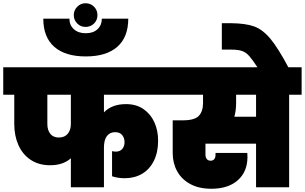

<svg xmlns="http://www.w3.org/2000/svg" viewBox="-31 -1155 1880 1184"><path d="M610 -571V-462Q659 -513 746 -513Q809 -513 853.5 -482.5Q898 -452 921 -401Q944 -350 944 -288Q944 -216 918 -163.5Q892 -111 845.5 -83.5Q799 -56 739 -56Q696 -56 660 -68V-223Q672 -220 683 -220Q709 -220 723 -236.5Q737 -253 737 -278Q737 -304 722.5 -322Q708 -340 679 -340Q646 -340 628 -315.5Q610 -291 610 -245V0H406V-179Q358 -136 278 -136Q208 -136 158 -169.5Q108 -203 82.5 -260.5Q57 -318 57 -390V-571H-11V-740H995V-571ZM406 -571H261V-390Q261 -353 279 -330Q297 -307 332 -307Q368 -307 387 -330.5Q406 -354 406 -390Z M496 -989Q466 -989 445 -1010.5Q424 -1032 424 -1062Q424 -1092 445.5 -1113.5Q467 -1135 496 -1135Q528 -1135 549 -1113.5Q570 -1092 570 -1062Q570 -1031 549 -1010Q528 -989 496 -989ZM498 -807Q371 -807 303.5 -866.5Q236 -926 236 -1040H397Q397 -1000 424.5 -975Q452 -950 498 -950Q544 -950 570.5 -975Q597 -1000 597 -1040H760Q760 -926 692.5 -866.5Q625 -807 498 -807Z M1829 -571H1752V0H1548V-269H1236V-201Q1236 -185 1244 -174.5Q1252 -164 1268 -164Q1283 -164 1290.5 -174Q1298 -184 1298 -199V-212H1494Q1495 -201 1495 -187Q1495 -97 1436 -44Q1377 9 1272 9Q1196 9 1142.5 -20Q1089 -49 1061.5 -99Q1034 -149 1034 -211V-413H1097Q1169 -413 1195 -440.5Q1221 -468 1221 -520V-571H973V-740H1829ZM1548 -571H1425V-520Q1425 -472 1414 -435H1548Z M1560 -735Q1526 -787 1506 -809.5Q1486 -832 1462 -840.5Q1438 -849 1396 -849H1337V-1012H1393Q1484 -1011 1536.5 -992Q1589 -973 1636.5 -916Q1684 -859 1750 -735Z"/></svg>

Font: Poppins Black A&M
Style: Regular
Weight: 900
Designer: Ninad Kale (Devanagari), Jonny Pinhorn (Latin)
Foundry: Indian Type Foundry
Version: 4.004